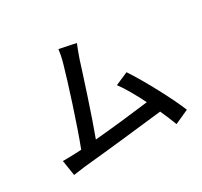

<svg xmlns="http://www.w3.org/2000/svg" viewBox="-164 -998 1328 1260"><g transform="rotate(-30 500.0 -368.0)"><path d="M169 -126C139 -124 100 -124 69 -124L87 -8C117 -12 150 -17 175 -20C305 -32 625 -67 784 -86C805 -40 823 4 836 39L942 -9C899 -116 792 -315 722 -420L625 -378C660 -332 701 -259 739 -183C632 -169 463 -150 327 -138C377 -270 468 -552 498 -648C513 -692 525 -722 536 -749L411 -775C407 -746 403 -719 389 -671C361 -570 266 -271 210 -128Z"/></g></svg>

Font: Noto Sans CJK SC Medium
Style: Regular
Weight: 500
Designer: Ryoko NISHIZUKA 西塚涼子 (kana, bopomofo & ideographs); Paul D. Hunt (Latin, Greek & Cyrillic); Sandoll Communications 산돌커뮤니
Foundry: Adobe
Version: Version 2.004;hotconv 1.0.118;makeotfexe 2.5.65603